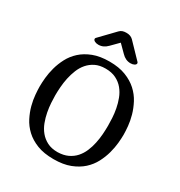

<svg xmlns="http://www.w3.org/2000/svg" viewBox="-209 -1064 1134 1209"><g transform="rotate(30 358.0 -459.5)"><path d="M663.1 -354Q663.1 -328.6 659.7 -292.7Q656.2 -256.8 645.5 -217.3Q634.8 -177.7 614.5 -138.9Q594.2 -100.1 560.3 -69.3Q526.4 -38.6 476.6 -19.3Q426.8 0 356.9 0Q286.6 0 236.8 -19.5Q187 -39.1 153.3 -70.6Q119.6 -102.1 99.6 -141.4Q79.6 -180.7 69.3 -220Q59.1 -259.3 56.2 -294.7Q53.2 -330.1 53.2 -354Q53.2 -379.9 56.6 -416.3Q60.1 -452.6 70.8 -492.2Q81.5 -531.7 101.8 -570.6Q122.1 -609.4 155.8 -640.1Q189.5 -670.9 238.8 -689.9Q288.1 -709 356.9 -709Q425.8 -709 475.3 -689.7Q524.9 -670.4 559.1 -639.2Q593.3 -607.9 613.8 -568.8Q634.3 -529.8 645.3 -490.5Q656.2 -451.2 659.7 -415Q663.1 -378.9 663.1 -354ZM356.9 -658.2Q314.5 -658.2 283.9 -643.1Q253.4 -627.9 232.2 -603.3Q210.9 -578.6 198 -546.6Q185.1 -514.6 178 -481Q170.9 -447.3 168.5 -414.1Q166 -380.9 166 -354Q166 -331.1 168 -299.6Q169.9 -268.1 176.3 -234.4Q182.6 -200.7 195.1 -167.7Q207.5 -134.8 228.8 -108.9Q250 -83 281.2 -66.9Q312.5 -50.8 356.9 -50.8Q399.9 -51.8 430.9 -66.4Q461.9 -81.1 483.2 -105Q504.4 -128.9 517.6 -159.9Q530.8 -190.9 537.8 -224.4Q544.9 -257.8 547.4 -291.3Q549.8 -324.7 549.8 -354Q549.8 -377.4 548.1 -409.2Q546.4 -440.9 540 -474.9Q533.7 -508.8 521.2 -541.5Q508.8 -574.2 487.3 -600.3Q465.8 -626.5 433.8 -642.3Q401.9 -658.2 356.9 -658.2ZM410.2 -794.9 357.9 -847.2 306.2 -794.9Q291.5 -779.8 275.6 -772.5Q259.8 -765.1 241.2 -765.1Q225.1 -765.1 214.1 -771.2Q203.1 -777.3 203.1 -786.1Q203.1 -791 207 -794.9L309.1 -900.9Q317.9 -910.2 329.6 -914.6Q341.3 -918.9 357.9 -918.9Q374.5 -918.9 386.5 -914.3Q398.4 -909.7 407.2 -900.9L509.3 -794.9Q513.2 -791 513.2 -786.1Q513.2 -777.3 502.2 -771.2Q491.2 -765.1 475.1 -765.1Q438.5 -765.1 410.2 -794.9Z"/></g></svg>

Font: Marmelad
Style: Regular
Weight: 400
Designer: Manvel Shmavonyan
Foundry: Cyreal (www.cyreal.org)
Version: Version 1.000